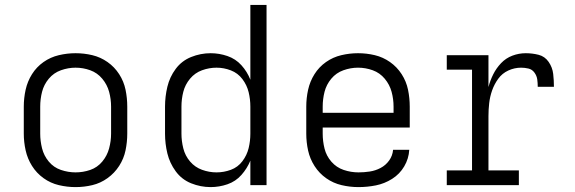

<svg xmlns="http://www.w3.org/2000/svg" viewBox="-20 -755 2344 783"><path d="M288 8Q323 8 356.5 0Q390 -8 418.5 -28.5Q447 -49 466 -78.5Q485 -108 492 -142Q499 -176 499 -210V-320Q499 -355 492 -389Q485 -423 466 -452.5Q447 -482 418.5 -502Q390 -522 356.5 -530Q323 -538 288 -538Q254 -538 220 -530Q186 -522 157.5 -502Q129 -482 110.5 -452.5Q92 -423 84.5 -389Q77 -355 77 -320V-210Q77 -176 84.5 -142Q92 -108 110.5 -78.5Q129 -49 157.5 -28.5Q186 -8 220 0Q254 8 288 8ZM288 -52Q258 -52 228.5 -62Q199 -72 179 -96Q159 -120 151.5 -150Q144 -180 144 -210V-320Q144 -351 151.5 -380.5Q159 -410 179 -434Q199 -458 228.5 -468.5Q258 -479 288 -479Q319 -479 348 -468.5Q377 -458 397 -434Q417 -410 425 -380.5Q433 -351 433 -320V-210Q433 -180 425 -150Q417 -120 397 -96Q377 -72 348 -62Q319 -52 288 -52Z M839 8Q874 8 907.5 -3.5Q941 -15 964.5 -41.5Q988 -68 1001 -100V0H1067V-735H1001V-430Q988 -463 964.5 -489Q941 -515 907.5 -526.5Q874 -538 839 -538Q798 -538 759.5 -522.5Q721 -507 696.5 -474Q672 -441 662.5 -401Q653 -361 653 -320V-210Q653 -169 662.5 -129.5Q672 -90 696.5 -56.5Q721 -23 759.5 -7.5Q798 8 839 8ZM863 -52Q833 -52 804 -62.5Q775 -73 755 -96.5Q735 -120 727.5 -150Q720 -180 720 -210V-320Q720 -351 727.5 -380.5Q735 -410 755 -434Q775 -458 804 -468.5Q833 -479 863 -479Q893 -479 921.5 -468Q950 -457 968.5 -432.5Q987 -408 994 -379Q1001 -350 1001 -320V-210Q1001 -180 994 -151Q987 -122 968.5 -97.5Q950 -73 921.5 -62.5Q893 -52 863 -52Z M1442 8Q1478 8 1513 1Q1548 -6 1579 -25.5Q1610 -45 1628.5 -76.5Q1647 -108 1649 -144H1583Q1581 -120 1567 -100.5Q1553 -81 1532 -70Q1511 -59 1488 -55.5Q1465 -52 1442 -52Q1411 -52 1381.5 -62Q1352 -72 1331.5 -95.5Q1311 -119 1303.5 -149Q1296 -179 1296 -210V-235H1651V-320Q1651 -355 1644 -389Q1637 -423 1618 -452.5Q1599 -482 1570.5 -502Q1542 -522 1508.5 -530Q1475 -538 1440 -538Q1406 -538 1372 -530Q1338 -522 1309.5 -502Q1281 -482 1262.5 -452.5Q1244 -423 1236.5 -389Q1229 -355 1229 -320V-210Q1229 -175 1236.5 -141Q1244 -107 1263 -77.5Q1282 -48 1310.5 -28Q1339 -8 1373 0Q1407 8 1442 8ZM1585 -295H1296V-320Q1296 -351 1303.5 -380.5Q1311 -410 1331 -434Q1351 -458 1380.5 -468.5Q1410 -479 1440 -479Q1471 -479 1500 -468.5Q1529 -458 1549 -434Q1569 -410 1577 -380.5Q1585 -351 1585 -320Z M1802 0H2096V-60H1972V-281Q1972 -308 1975 -334.5Q1978 -361 1987 -386.5Q1996 -412 2012 -434Q2028 -456 2053 -467.5Q2078 -479 2105 -479Q2120 -479 2135 -475.5Q2150 -472 2159.5 -459Q2169 -446 2171 -431Q2173 -416 2173 -401H2239Q2239 -427 2236 -453.5Q2233 -480 2217.5 -502.5Q2202 -525 2176.5 -531.5Q2151 -538 2124 -538Q2096 -538 2069.5 -528Q2043 -518 2023.5 -497.5Q2004 -477 1991.5 -452Q1979 -427 1972 -400V-530H1802V-471H1905V-60H1802Z"/></svg>

Font: Iosevka Sparkle Light
Style: Regular
Weight: 300
Designer: Belleve Invis
Foundry: Belleve Invis
Version: Version 4.5.0; ttfautohint (v1.8.3)